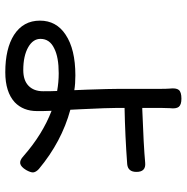

<svg xmlns="http://www.w3.org/2000/svg" viewBox="-10 -644 706 726"><g transform="rotate(90 343.0 -281.0)"><path d="M253 52Q164 52 112 19Q58 -16 58 -79Q58 -141 111 -176Q166 -213 265 -213Q297 -213 321 -209Q320 -224 319 -256Q316 -343 316 -378V-455V-533Q316 -557 315 -569Q312 -594 320 -604Q328 -614 353 -614Q376 -614 384 -604Q392 -594 389 -570Q389 -564 388.5 -551.5Q388 -539 388 -534V-466Q390 -466 394 -466Q531 -471 596 -477Q630 -480 630 -444Q630 -412 601 -409Q493 -401 388 -399V-374Q388 -337 393 -234Q394 -207 395 -194Q516 -161 619 -75Q631 -64 632 -53Q632 -43 623 -27Q611 -7 598.5 -4.5Q586 -2 570 -17Q488 -89 399 -123Q399 -111 400 -89Q400 -74 400 -68Q400 -16 367 16Q328 52 253 52ZM245 -16Q284 -16 304.5 -36Q325 -56 325 -91Q325 -124 324 -144Q291 -150 257 -150Q196 -150 163 -133Q127 -116 127 -81Q127 -53 158 -35Q191 -16 245 -16Z"/></g></svg>

Font: GenSenRounded TW R
Style: Regular
Weight: 400
Version: Version 1.501;PS 1;hotconv 16.6.51;makeotf.lib2.5.65220